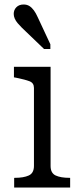

<svg xmlns="http://www.w3.org/2000/svg" viewBox="-20 -834 365 854"><path d="M205 -537V-96Q205 -64 227.5 -53.5Q250 -43 289 -43H292V0H43V-43H46Q85 -43 108 -53.5Q131 -64 131 -96V-443Q131 -465 111.5 -472.5Q92 -480 53 -488L42 -490V-537ZM148 -757 204 -637V-616H176L77 -711Q67 -721 58.5 -731Q50 -741 45.5 -751.5Q41 -762 41 -772Q41 -790 53 -802Q65 -814 85 -814Q100 -814 111 -807Q122 -800 131 -787.5Q140 -775 148 -757Z"/></svg>

Font: Roboto Serif 20pt Light
Style: Regular
Weight: 300
Version: Version 1.008